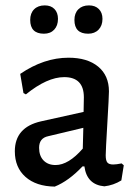

<svg xmlns="http://www.w3.org/2000/svg" viewBox="-20 -684 504 712"><path d="M146 -664Q169 -664 182 -650.5Q195 -637 195 -614Q195 -589 181 -574Q167 -559 143 -559Q92 -559 92 -610Q92 -635 106.5 -649.5Q121 -664 146 -664ZM310 -664Q333 -664 346.5 -650.5Q360 -637 360 -614Q360 -589 345.5 -574Q331 -559 307 -559Q256 -559 256 -610Q256 -635 270.5 -649.5Q285 -664 310 -664ZM234 -470Q304 -470 344 -437Q384 -404 384 -345Q384 -327 378 -226Q372 -125 372 -108Q372 -89 378 -81.5Q384 -74 400 -74Q411 -74 431 -78L439 -71L430 -15Q401 3 367 7Q302 1 293 -67H286Q235 -13 183 8Q114 7 74.5 -28Q35 -63 35 -123Q35 -212 132 -234L290 -269L291 -323Q291 -398 218 -398Q155 -398 76 -334L67 -339L55 -410Q143 -470 234 -470ZM289 -210 159 -179Q125 -172 125 -136Q125 -106 141.5 -89Q158 -72 186 -72Q234 -72 287 -133Z"/></svg>

Font: Alegreya Sans Medium
Style: Regular
Weight: 500
Designer: Juan Pablo del Peral
Foundry: Huerta Tipografica
Version: Version 2.007